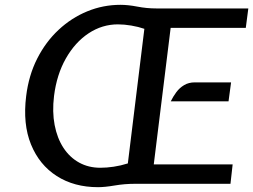

<svg xmlns="http://www.w3.org/2000/svg" viewBox="-20 -762 1050 796"><path d="M386.5 14Q287.5 14 215.2 -32.2Q143 -78.5 108.5 -163.2Q74 -248 88.5 -364Q99 -449.5 134.2 -519Q169.5 -588.5 222.8 -638.2Q276 -688 341.8 -715Q407.5 -742 479.5 -742Q511 -742 549.8 -734.5Q588.5 -727 628.5 -727H1009.5L999 -646.5H687.5L617.5 -80.5H944.5L935.5 0H539.5Q496.5 0 455.5 7Q414.5 14 386.5 14ZM396 -66.5Q422 -66.5 451 -70.8Q480 -75 510 -84.5L578.5 -642.5Q554 -651 524.5 -656Q495 -661 469 -661Q403.5 -661 347.2 -623.8Q291 -586.5 253 -519.5Q215 -452.5 204 -364Q196 -298.5 206.5 -243.8Q217 -189 243 -149.2Q269 -109.5 308 -88Q347 -66.5 396 -66.5ZM688 -342Q697.5 -361.5 711 -379.8Q724.5 -398 743.5 -409.2Q762.5 -420.5 787.5 -420.5H938L927.5 -342Z"/></svg>

Font: Expletus Sans Medium
Style: Italic
Weight: 500
Italic angle: -7°
Version: Version 7.500